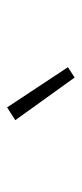

<svg xmlns="http://www.w3.org/2000/svg" viewBox="135 -951 230 540"><g transform="rotate(-90 250.0 -681.0)"><path d="M302 -586 182 -753 218 -776 331 -605Z"/></g></svg>

Font: Iosevka Curly XLtObl
Style: Regular
Weight: 200
Italic angle: -9°
Monospace: yes
Designer: Belleve Invis
Foundry: Belleve Invis
Version: Version 11.1.0; ttfautohint (v1.8.3)